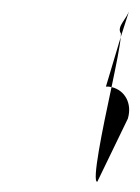

<svg xmlns="http://www.w3.org/2000/svg" viewBox="-20 -545 274 377"><path d="M217 -480C218 -479 217 -476 217 -472L234 -525C229 -508 209 -493 217 -480ZM188 -375 217 -472C216 -456 208 -417 199 -374C195 -375 192 -375 188 -375ZM199 -374C181 -290 160 -188 171 -188L231 -312C240 -342 225 -368 199 -374Z"/></svg>

Font: bitstorm
Style: suextobl
Weight: 400
Version: Version 0.2